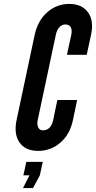

<svg xmlns="http://www.w3.org/2000/svg" viewBox="-20 -763 490 981"><path d="M175 8Q239 8 288.2 -34Q337.5 -76 353 -151L374 -252H273L252 -151Q240.5 -97 199 -97Q183 -97 175.5 -111.8Q168 -126.5 173 -151L265 -584Q270.5 -611 283.8 -624.5Q297 -638 314 -638Q333.5 -638 341.5 -623.8Q349.5 -609.5 344 -584L322 -483H423L445 -584Q461 -657.5 429.5 -700.2Q398 -743 334 -743Q270 -743 221.5 -700.5Q173 -658 157 -584L65 -151Q49.5 -78 79.8 -35Q110 8 175 8ZM97.5 198H148.5L183.5 133L198.5 64H114.5L99.5 133H130.5Z"/></svg>

Font: League Gothic
Style: Italic
Weight: 400
Designer: The League of Moveable Type
Version: Version 1.600; ttfautohint (v1.8.3)